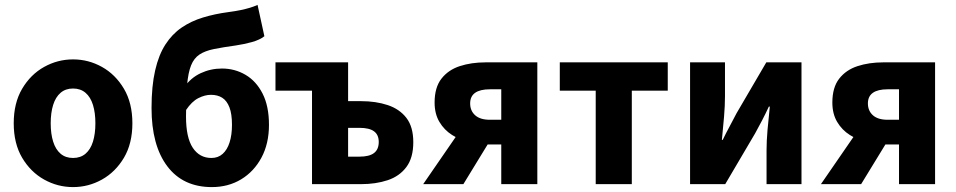

<svg xmlns="http://www.w3.org/2000/svg" viewBox="-20 -750 3894 782"><path d="M277.5 12Q214.8 12 159.7 -18.7Q104.6 -49.5 70.2 -107.5Q35.9 -165.6 35.9 -247.9Q35.9 -330.4 70.2 -388.5Q104.6 -446.7 159.7 -477.4Q214.8 -508.1 277.5 -508.1Q340.3 -508.1 395.3 -477.4Q450.3 -446.7 484.8 -388.5Q519.2 -330.4 519.2 -247.9Q519.2 -165.6 484.8 -107.5Q450.3 -49.5 395.3 -18.7Q340.3 12 277.5 12ZM277.5 -106.6Q307.9 -106.6 328.3 -123.9Q348.7 -141.2 358.6 -173.1Q368.5 -205 368.5 -247.9Q368.5 -290.8 358.6 -322.8Q348.7 -354.7 328.3 -372.1Q307.9 -389.5 277.5 -389.5Q247.1 -389.5 226.8 -372.1Q206.5 -354.7 196.5 -322.8Q186.5 -290.8 186.5 -247.9Q186.5 -205 196.5 -173.1Q206.5 -141.2 226.8 -123.9Q247.1 -106.6 277.5 -106.6Z M842.9 12Q725.2 12 661.2 -73.1Q597.2 -158.1 597.2 -310Q597.2 -399.5 611.9 -463.2Q626.5 -526.9 654 -569.2Q681.5 -611.6 720 -637.8Q758.6 -664.1 806.7 -678.7Q854.9 -693.4 910.1 -700.7Q940 -704.7 960.5 -709Q981 -713.4 997.2 -718.2Q1013.4 -723 1029 -730L1056.8 -602.4Q1037.8 -587.5 1006.3 -578.7Q974.7 -569.9 940.8 -564.9Q887.4 -557.5 851.3 -550.2Q815.3 -542.9 792.6 -528Q769.9 -513 758.2 -483.7Q746.5 -454.4 742 -404.3Q737.6 -354.2 737.6 -275.4Q737.6 -189.8 765.1 -148.2Q792.6 -106.6 841.2 -106.6Q868.3 -106.6 886.8 -123.2Q905.4 -139.7 915.1 -170.1Q924.8 -200.4 924.8 -241.6Q924.8 -285.9 914.5 -312.8Q904.1 -339.7 885.2 -351.8Q866.2 -363.8 839.2 -363.8Q814.4 -363.8 787.6 -350.2Q760.9 -336.6 737.3 -301.3L730.7 -395Q756.5 -432.8 797.3 -451.9Q838 -470.9 884.1 -470.9Q936.2 -470.9 979.9 -445.3Q1023.6 -419.7 1049.5 -368.7Q1075.5 -317.7 1075.5 -241.6Q1075.5 -165.3 1045.1 -108.4Q1014.7 -51.5 962.3 -19.7Q909.9 12 842.9 12Z M1250.8 0V-380.8H1102V-496.1H1397.8V-338H1450.7Q1510.8 -338 1559.1 -322Q1607.3 -306 1635.3 -269.7Q1663.3 -233.3 1663.3 -170.8Q1663.3 -107.5 1635.3 -69.9Q1607.3 -32.2 1559.1 -16.1Q1510.8 0 1450.7 0ZM1397.8 -112H1444Q1484.3 -112 1503.4 -126.8Q1522.6 -141.5 1522.6 -171.7Q1522.6 -201 1503.4 -215.1Q1484.3 -229.3 1444 -229.3H1397.8Z M2021.6 0V-161.7H1966.4Q1929.8 -161.7 1891.4 -171Q1852.9 -180.2 1821.2 -200.3Q1789.4 -220.4 1769.8 -253.3Q1750.1 -286.2 1750.1 -332.4Q1750.1 -393.9 1778 -429.6Q1805.9 -465.4 1852.8 -480.7Q1899.8 -496 1956.9 -496H2168.5V0ZM1975.2 -262.2H2021.6V-386.3H1975.2Q1935.6 -386.3 1915.2 -372Q1894.9 -357.7 1894.9 -328.7Q1894.9 -298.9 1915.2 -280.6Q1935.6 -262.2 1975.2 -262.2ZM1703.6 0 1868.8 -239.8 1989.6 -200 1867.3 0Z M2406.3 0V-380.8H2260V-496.1H2699.7V-380.8H2553.3V0Z M2790.6 0V-496H2932.8V-358.4Q2932.8 -320.5 2929 -274.9Q2925.2 -229.3 2920.2 -180.3H2923.6Q2935.9 -206 2952.3 -236.3Q2968.6 -266.7 2979.9 -288.7L3101.1 -496H3244.4V0H3102.1V-137.6Q3102.1 -175.1 3106 -220.4Q3109.9 -265.8 3115.4 -315.7H3111.4Q3099.5 -289.8 3083.7 -259.3Q3067.9 -228.8 3055.6 -206.9L2933.8 0Z M3641.6 0V-161.7H3586.4Q3549.8 -161.7 3511.4 -171Q3472.9 -180.2 3441.2 -200.3Q3409.4 -220.4 3389.8 -253.3Q3370.1 -286.2 3370.1 -332.4Q3370.1 -393.9 3398 -429.6Q3425.9 -465.4 3472.8 -480.7Q3519.8 -496 3576.9 -496H3788.5V0ZM3595.2 -262.2H3641.6V-386.3H3595.2Q3555.6 -386.3 3535.2 -372Q3514.9 -357.7 3514.9 -328.7Q3514.9 -298.9 3535.2 -280.6Q3555.6 -262.2 3595.2 -262.2ZM3323.6 0 3488.8 -239.8 3609.6 -200 3487.3 0Z"/></svg>

Font: Source Sans Variable
Style: Regular
Weight: 200
Designer: Paul D. Hunt
Foundry: Adobe Systems Incorporated
Version: Version 3.006;hotconv 1.0.111;makeotfexe 2.5.65597